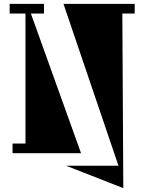

<svg xmlns="http://www.w3.org/2000/svg" viewBox="-20 -794 748 995"><path d="M208 -724H140L400 0H45V-50H112V-724H30V-774H208ZM309 -774H678V-724H614L619 181L323 65H594Z"/></svg>

Font: Chokokutai
Style: Regular
Weight: 400
Designer: 108号,108go
Foundry: Font Zone 108
Version: Version 1.000; ttfautohint (v1.8.3)